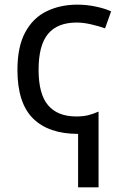

<svg xmlns="http://www.w3.org/2000/svg" viewBox="-20 -566 532 826"><path d="M313 -546Q353 -546 393 -537.5Q433 -529 458 -517L432 -444Q407 -453 373 -461Q339 -469 310 -469Q227 -469 186.5 -420Q146 -371 146 -266Q146 -161 187 -113Q228 -65 308 -65Q340 -65 362 -71Q384 -77 404 -86V240H316V10Q189 10 122 -56.5Q55 -123 55 -265Q55 -365 88.5 -427Q122 -489 180.5 -517.5Q239 -546 313 -546Z"/></svg>

Font: Noto Sans IKEA
Style: Regular
Weight: 400
Designer: Monotype Design Team
Foundry: Monotype Imaging Inc.
Version: Version 2.001